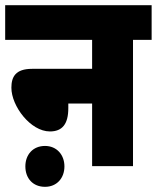

<svg xmlns="http://www.w3.org/2000/svg" viewBox="-20 -642 606 742"><path d="M0 -622V-488H336V-376H104C40 -376 24 -345 24 -303C24 -232 98 -134 173 -134C221 -134 244 -163 244 -224V-242H336V0H494V-488H566V-622ZM78 1C78 47 107 80 154 80C199 80 229 47 229 1C229 -44 199 -78 154 -78C107 -78 78 -44 78 1Z"/></svg>

Font: Noto Sans Condensed Black
Style: Italic
Weight: 900
Width: 3
Italic angle: -12°
Designer: Monotype Design Team
Foundry: Monotype Imaging Inc.
Version: Version 2.013